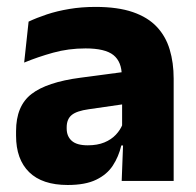

<svg xmlns="http://www.w3.org/2000/svg" viewBox="-20 -524 567 556"><path d="M332.4 0 337.1 -123 333.6 -130.7V-284L332.7 -303.9Q332.7 -345.1 308.5 -364.5Q284.3 -383.8 227.8 -383.8Q178.3 -383.8 133.8 -371.4Q89.3 -359 50 -342.8L62.8 -461.4Q86.3 -472.5 115.7 -482.3Q145.2 -492.1 180.6 -498Q215.9 -504 256.4 -504Q321 -504 364.6 -489Q408.1 -474 434 -446.4Q460 -418.8 471.4 -380.6Q482.9 -342.5 482.9 -296.4V0ZM176 11.7Q102.4 11.7 64.5 -25.4Q26.5 -62.6 26.5 -131V-144.3Q26.5 -217.1 71.1 -251.7Q115.8 -286.3 213.3 -299L345.3 -316.5L354.3 -224.6L237.3 -207.7Q201.8 -202.8 187.5 -190.8Q173.1 -178.8 173.1 -155.4V-151.8Q173.1 -129.5 187.6 -116.4Q202.1 -103.2 234.1 -103.2Q262 -103.2 282.1 -111.5Q302.3 -119.8 315.4 -133.8Q328.6 -147.7 335.1 -164.4L356.6 -102.7H331.3Q323.6 -70.3 306.7 -44.5Q289.8 -18.6 258.4 -3.5Q227.1 11.7 176 11.7Z"/></svg>

Font: Anek Odia Medium
Style: Regular
Weight: 500
Designer: Yesha Goshar & Mahesh Sahu (Odia), Yesha Goshar (Latin)
Foundry: Ek Type
Version: Version 1.003